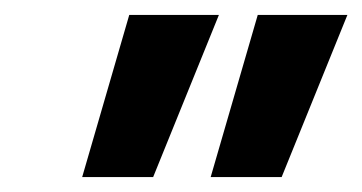

<svg xmlns="http://www.w3.org/2000/svg" viewBox="-20 -775 485 257"><path d="M262 -538 325 -755H445L357 -538ZM90 -538 153 -755H273L185 -538Z"/></svg>

Font: DM Sans 18pt ExtraBold
Style: Italic
Weight: 800
Italic angle: -10°
Designer: Colophon Foundry, Jonny Pinhorn
Foundry: Colophon Foundry
Version: Version 4.004;gftools[0.9.30]